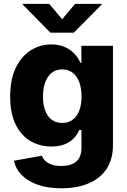

<svg xmlns="http://www.w3.org/2000/svg" viewBox="-20 -786 676 1021"><path d="M307.1 215.3Q234.9 215.3 181.6 196.8Q128.4 178.2 95.9 145.3Q63.5 112.3 53.7 68.8L203.1 42Q208 57.1 220.9 69.6Q233.9 82 255.1 89.4Q276.4 96.7 306.2 96.7Q357.9 96.7 385.5 73Q413.1 49.3 413.1 0V-94.7H401.4Q391.1 -69.8 371.6 -49.8Q352.1 -29.8 322.8 -18.3Q293.5 -6.8 253.4 -6.8Q192.4 -6.8 142.8 -35.4Q93.3 -64 63.7 -122.8Q34.2 -181.6 34.2 -272Q34.2 -365.7 64.7 -427.2Q95.2 -488.8 144.8 -519.3Q194.3 -549.8 252.9 -549.8Q294.9 -549.8 325.7 -535.6Q356.4 -521.5 377 -498.8Q397.5 -476.1 408.2 -451.2H412.6V-542.5H580.6V-14.2Q580.6 62 546.1 113Q511.7 164.1 450 189.7Q388.2 215.3 307.1 215.3ZM310.5 -132.3Q343.3 -132.3 366.2 -149.2Q389.2 -166 401.4 -197.5Q413.6 -229 413.6 -272.9Q413.6 -316.9 401.4 -349.4Q389.2 -381.8 366.2 -399.4Q343.3 -417 310.5 -417Q277.8 -417 255.1 -398.9Q232.4 -380.9 220.5 -348.6Q208.5 -316.4 208.5 -272.9Q208.5 -229 220.5 -197.5Q232.4 -166 255.1 -149.2Q277.8 -132.3 310.5 -132.3ZM241.7 -765.6 310.5 -683.6 379.4 -765.6H521.5V-762.7L372.6 -612.3H248L100.1 -762.7V-765.6Z"/></svg>

Font: Inter 16pt ExtraBold
Style: Regular
Weight: 800
Version: Version 4.001;git-66647c0bb